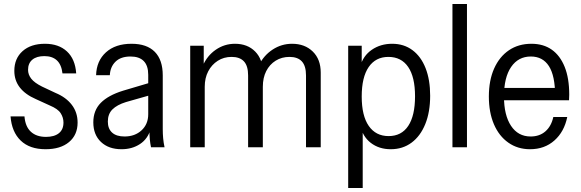

<svg xmlns="http://www.w3.org/2000/svg" viewBox="-20 -740 2919 965"><path d="M209 10Q129 10 84 -33.5Q39 -77 33 -155H103Q107 -104 135 -78Q163 -52 211 -52Q253 -52 276 -70.5Q299 -89 299 -124Q299 -149 285 -171Q271 -193 230 -210L160 -242Q107 -265 79.5 -300.5Q52 -336 52 -384Q52 -446 93.5 -483Q135 -520 206 -520Q275 -520 316.5 -481.5Q358 -443 363 -371H294Q289 -415 266 -436.5Q243 -458 203 -458Q164 -458 142.5 -440Q121 -422 121 -389Q121 -365 137 -344.5Q153 -324 191 -305L259 -273Q312 -251 341 -213Q370 -175 370 -124Q370 -62 327 -26Q284 10 209 10Z M739 0Q735 -18 733 -39.5Q731 -61 731 -90H725V-364Q725 -410 702.5 -433Q680 -456 636 -456Q587 -456 560.5 -430Q534 -404 532 -362H463Q465 -434 512.5 -477Q560 -520 641 -520Q718 -520 758 -479.5Q798 -439 798 -361V-90Q798 -68 800 -45.5Q802 -23 807 0ZM591 10Q526 10 487.5 -26.5Q449 -63 449 -125Q449 -185 486.5 -223Q524 -261 598 -284L743 -327V-264L613 -227Q568 -213 545 -190Q522 -167 522 -129Q522 -93 543.5 -73.5Q565 -54 606 -54Q658 -54 691.5 -85Q725 -116 725 -166L737 -91Q723 -42 683.5 -16Q644 10 591 10Z M936 0V-510H1004V-402H1009V0ZM1227 0V-361Q1227 -409 1206 -431.5Q1185 -454 1144 -454Q1105 -454 1074.5 -434.5Q1044 -415 1026.5 -381.5Q1009 -348 1009 -304L999 -409Q1021 -460 1064.5 -490Q1108 -520 1161 -520Q1224 -520 1262.5 -481Q1301 -442 1301 -375V0ZM1518 0V-361Q1518 -409 1497 -431.5Q1476 -454 1435 -454Q1396 -454 1365.5 -435Q1335 -416 1318 -382.5Q1301 -349 1301 -304L1281 -412Q1306 -462 1350.5 -491Q1395 -520 1448 -520Q1512 -520 1552 -481Q1592 -442 1592 -375V0Z M1944 10Q1885 10 1843.5 -22Q1802 -54 1789 -114L1803 -119V205H1730V-510H1798V-399L1790 -405Q1805 -460 1849 -490Q1893 -520 1951 -520Q2010 -520 2053 -488Q2096 -456 2119 -397.5Q2142 -339 2142 -259Q2142 -177 2117.5 -116.5Q2093 -56 2048.5 -23Q2004 10 1944 10ZM1933 -56Q1998 -56 2032 -107.5Q2066 -159 2066 -256Q2066 -353 2031.5 -403.5Q1997 -454 1932 -454Q1868 -454 1833 -403Q1798 -352 1798 -255Q1798 -158 1833.5 -107Q1869 -56 1933 -56Z M2254 0V-720H2327V0Z M2644 10Q2582 10 2535 -23Q2488 -56 2462.5 -115.5Q2437 -175 2437 -255Q2437 -336 2463.5 -395.5Q2490 -455 2538 -487.5Q2586 -520 2651 -520Q2711 -520 2753 -490.5Q2795 -461 2818 -404Q2841 -347 2841 -264Q2841 -257 2840.5 -250.5Q2840 -244 2840 -236H2489V-298H2797L2770 -259Q2770 -359 2739 -407.5Q2708 -456 2648 -456Q2585 -456 2549 -403.5Q2513 -351 2513 -255Q2513 -161 2548.5 -107.5Q2584 -54 2647 -54Q2692 -54 2721.5 -80Q2751 -106 2761 -152H2831Q2816 -78 2766.5 -34Q2717 10 2644 10Z"/></svg>

Font: Instrument Sans SemiCondensed
Style: Regular
Weight: 400
Width: 4
Designer: Rodrigo Fuenzalida
Foundry: fragTYPE
Version: Version 1.000;gftools[0.9.28]